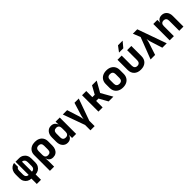

<svg xmlns="http://www.w3.org/2000/svg" viewBox="421 -2581 4557 4557"><g transform="rotate(-45 2700.0 -302.5)"><path d="M229.5 180V0Q173.1 -2.5 128.8 -29Q84.6 -55.4 59.1 -101.5Q33.6 -147.7 33.6 -207V-337.7Q33.6 -398.2 54.9 -443.8Q76.1 -489.3 113.9 -518.2Q151.7 -547.2 201 -555V-421.8Q180.7 -415.9 168.4 -394.1Q156 -372.2 156 -338.5L155.8 -206.2Q155.7 -161 180.5 -134.7Q205.3 -108.4 245.2 -108.4V-550H361.7Q422.5 -550 468.5 -522.9Q514.4 -495.8 540.4 -448.4Q566.4 -401 566.4 -337.7V-207Q566.4 -147.7 540.9 -101.5Q515.4 -55.4 471.2 -29Q427.1 -2.5 370.5 0V180ZM354.8 -108.4Q397.2 -108.4 420.7 -134.7Q444.2 -161 444.2 -206.2V-338.5Q444.2 -384 420.1 -412.9Q396 -441.8 356.6 -441.8H354.8Z M670.2 180V-346.7Q670.2 -411.4 699.1 -459.5Q728 -507.6 780.5 -533.8Q833.1 -560 903 -560Q973.1 -560 1025.5 -533.8Q1077.8 -507.6 1106.7 -459.6Q1135.5 -411.5 1135.5 -346.7V-203.5Q1135.5 -138.8 1113.1 -90.7Q1090.8 -42.5 1050 -16.3Q1009.2 10 953.2 10Q885.4 10 846.2 -29.1Q806.9 -68.2 806.9 -137.9L839.4 -105H806.6L811.2 28.5V180ZM902.8 -112.2Q947.1 -112.2 970.8 -137.2Q994.5 -162.3 994.5 -208.5V-341.5Q994.5 -388.5 970.8 -413.2Q947.1 -437.8 902.8 -437.8Q858.6 -437.8 834.9 -413.2Q811.2 -388.5 811.2 -341.5V-208.5Q811.2 -162.6 835.5 -137.4Q859.7 -112.2 902.8 -112.2Z M1442.5 10Q1363.1 10 1313.4 -48Q1263.8 -105.9 1263.8 -203.3V-346.5Q1263.8 -444.1 1313.3 -502Q1362.9 -560 1442.5 -560Q1518.2 -560 1560.9 -509.4Q1603.6 -458.8 1603.6 -369.6L1560.9 -453.5H1593.7L1589.1 -550H1730.1V0H1593.4V-96.5H1560.9L1603.6 -180.4Q1603.6 -91 1560.9 -40.5Q1518.2 10 1442.5 10ZM1496.3 -112.2Q1541.3 -112.2 1565.2 -138.2Q1589.1 -164.3 1589.1 -212.7V-337.3Q1589.1 -385.7 1565.2 -411.8Q1541.3 -437.8 1496.3 -437.8Q1452.9 -437.8 1428.8 -413.2Q1404.7 -388.5 1404.7 -341.5V-208.5Q1404.7 -162.3 1428.8 -137.2Q1452.9 -112.2 1496.3 -112.2Z M2030.4 180V0L1832 -550H1977.9L2079 -232.6Q2088.5 -203.7 2093.5 -171.6Q2098.5 -139.6 2102.3 -120.1Q2106.2 -139.6 2111.9 -171.6Q2117.7 -203.7 2126.2 -231.7L2224.2 -550H2368L2171.3 0V180Z M2478.4 0V-550H2619.3V-345.1H2699.2L2812.9 -550H2970.3L2819.5 -283.5L2980.3 0H2820.1L2698.5 -218.1H2619.3V0Z M3300 9.7Q3228.1 9.7 3174.9 -17.6Q3121.7 -44.8 3092.7 -94.3Q3063.6 -143.8 3063.6 -210.3V-339.7Q3063.6 -406.3 3092.7 -455.7Q3121.7 -505.2 3174.9 -532.4Q3228.1 -559.7 3300 -559.7Q3372.9 -559.7 3425.6 -532.4Q3478.3 -505.2 3507.3 -455.7Q3536.4 -406.3 3536.4 -339.7V-210.3Q3536.4 -143.8 3507.3 -94.3Q3478.3 -44.8 3425.5 -17.6Q3372.8 9.7 3300 9.7ZM3300 -112.8Q3346.3 -112.8 3370.8 -137.7Q3395.4 -162.6 3395.4 -208.8V-341.2Q3395.4 -388.2 3370.8 -412.7Q3346.3 -437.2 3300 -437.2Q3254.7 -437.2 3229.7 -412.7Q3204.6 -388.2 3204.6 -341.2V-208.8Q3204.6 -162.6 3229.7 -137.7Q3254.7 -112.8 3300 -112.8Z M3899.8 10Q3791.3 10 3729.6 -49.5Q3667.9 -108.9 3667.9 -211.9V-550H3808.9V-212.7Q3808.9 -164.6 3832.4 -138.5Q3855.9 -112.3 3899.8 -112.3Q3943.1 -112.3 3967.1 -138.5Q3991.1 -164.6 3991.1 -212.7V-550H4132.1V-211.9Q4132.1 -108.1 4069.8 -49Q4007.6 10 3899.8 10ZM3814.5 -645 3919.7 -785H4074.9L3958.8 -645Z M4228.8 0 4438.7 -544.4 4363.9 -730H4511.7L4771.2 0H4623.4L4526.4 -306Q4518.5 -330.8 4512.9 -361.7Q4507.3 -392.5 4504.9 -411.7Q4502.3 -392.5 4496.2 -362.1Q4490.1 -331.7 4481.5 -306L4381 0Z M4869.9 0V-550H5006.6V-445H5046.9L5002.4 -412.1Q5003.2 -478.8 5045.2 -519.4Q5087.2 -560 5154.5 -560Q5234.9 -560 5283.5 -504.8Q5332.1 -449.5 5332.1 -357.3V0H5191.1V-342.1Q5191.1 -388.1 5167.3 -413.1Q5143.4 -438.1 5101.3 -438.1Q5058.9 -438.1 5034.9 -412.9Q5010.9 -387.7 5010.9 -341.5V0Z"/></g></svg>

Font: JetBrains Mono
Style: Regular
Weight: 400
Monospace: yes
Designer: Philipp Nurullin, Konstantin Bulenkov
Foundry: JetBrains
Version: Version 2.305